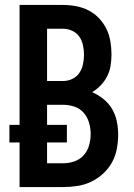

<svg xmlns="http://www.w3.org/2000/svg" viewBox="-20 -755 540 775"><path d="M59 0V-180H18V-251H59V-735H235Q261 -735 287.5 -730Q314 -725 337.5 -713Q361 -701 379.5 -681.5Q398 -662 409.5 -638.5Q421 -615 425.5 -588.5Q430 -562 430 -536Q430 -513 426.5 -490.5Q423 -468 413 -448Q403 -428 387.5 -411.5Q372 -395 352 -383Q377 -372 398 -355Q419 -338 432.5 -315Q446 -292 451.5 -265.5Q457 -239 457 -212Q457 -183 451.5 -154Q446 -125 432 -99.5Q418 -74 396 -54Q374 -34 348 -21.5Q322 -9 293 -4.5Q264 0 235 0ZM170 -428H235Q254 -428 272 -436.5Q290 -445 300.5 -461Q311 -477 315 -496Q319 -515 319 -534Q319 -553 315 -572Q311 -591 300.5 -606.5Q290 -622 272 -630.5Q254 -639 235 -639H170ZM170 -96H235Q258 -96 280 -103.5Q302 -111 317.5 -128Q333 -145 339.5 -168Q346 -191 346 -214Q346 -237 339.5 -259.5Q333 -282 318 -299.5Q303 -317 280.5 -324.5Q258 -332 235 -332H170V-251H250V-180H170Z"/></svg>

Font: Iosevka SS08 Regular
Style: Bold
Weight: 700
Monospace: yes
Designer: Belleve Invis
Foundry: Belleve Invis
Version: Version 16.3.4; ttfautohint (v1.8.4)